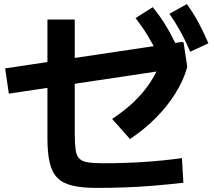

<svg xmlns="http://www.w3.org/2000/svg" viewBox="-20 -875 1040 935"><path d="M451 40Q380 40 333 29Q286 18 259.5 -9Q233 -36 222 -83Q211 -130 211 -202V-780H344V-228Q344 -178 348 -147.5Q352 -117 366 -103Q380 -89 408 -84.5Q436 -80 484 -80Q583 -80 677 -86Q771 -92 866 -105L873 15Q802 23 732 29Q662 35 592 37.5Q522 40 451 40ZM23 -419 5 -542 867 -671 874 -668 892 -549ZM526 -296Q586 -335 633.5 -380.5Q681 -426 715 -479Q749 -532 769 -589L892 -549Q874 -484 834 -420Q794 -356 737.5 -299.5Q681 -243 613 -198ZM751 -607Q724 -661 698 -703.5Q672 -746 640 -787L724 -840Q759 -797 786.5 -752Q814 -707 839 -654ZM906 -623Q883 -678 858.5 -722Q834 -766 805 -808L890 -855Q922 -811 947 -764.5Q972 -718 995 -664Z"/></svg>

Font: M PLUS 2
Style: Bold
Weight: 700
Designer: Coji Morishita
Foundry: UNDERFOREST DESIGN
Version: Version 1.001